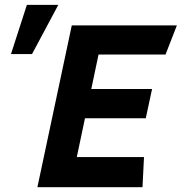

<svg xmlns="http://www.w3.org/2000/svg" viewBox="-20 -782 759 802"><path d="M113.8 -556.2H25.9L92.3 -761.7H223.6ZM575.2 0H136.2L279.8 -675.8H718.8L671.4 -554.2H391.6L361.3 -410.2H615.2L588.9 -288.1H335L300.8 -126H581.5Z"/></svg>

Font: Cadman
Style: Bold Italic
Weight: 700
Italic angle: -12°
Designer: Paul James MIller
Foundry: High-Logic / Made with FontCreator
Version: Version 2.114;March 28, 2021;FontCreator 13.0.0.2683 64-bit